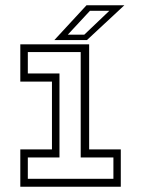

<svg xmlns="http://www.w3.org/2000/svg" viewBox="-20 -708 535 728"><path d="M57 0V-141.5H177V-398.5H57V-540H318V-141.5H438V0ZM85.5 -30H410V-111H286V-510.5H85.5V-429.5H205.5V-111H85.5ZM186 -556 308 -688H451.5L309.5 -556ZM237 -576.5H299.5L394.5 -667H321Z"/></svg>

Font: Tourney Light
Style: Regular
Weight: 300
Version: Version 1.015